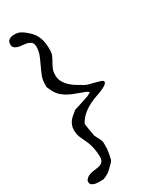

<svg xmlns="http://www.w3.org/2000/svg" viewBox="-248 -807 908 1121"><g transform="rotate(-30 206.0 -246.5)"><path d="M7.8 219.7Q7.8 218.8 7.8 217Q7.8 215.3 8.3 213.9Q8.3 211.9 8.8 210.4Q17.1 195.8 30.3 189.2Q43.5 182.6 58.1 179.7Q72.8 176.8 87.6 175.3Q102.5 173.8 114.5 169.2Q126.5 164.6 133.8 154.5Q141.1 144.5 141.1 124.5Q141.1 98.6 136 71Q130.9 43.5 121.1 19.5Q114.3 3.4 108.2 -8.5Q102.1 -20.5 97.2 -32Q92.3 -43.5 89.6 -55.7Q86.9 -67.9 86.9 -84.5Q86.9 -102.5 92.3 -116.7Q97.7 -130.9 106.9 -142.6Q116.2 -154.3 128.4 -164.3Q140.6 -174.3 153.8 -184.6Q159.2 -186 173.1 -190.4Q187 -194.8 202.6 -200Q218.3 -205.1 232.2 -209.7Q246.1 -214.4 252 -216.3Q253.4 -216.8 257.3 -218.8Q261.2 -220.7 265.4 -222.9Q269.5 -225.1 273.2 -227.3Q276.9 -229.5 277.8 -230.5Q274.9 -234.9 269.5 -238Q264.2 -241.2 258.8 -243.7Q235.8 -252.9 212.4 -261Q189 -269 167.2 -279.3Q145.5 -289.6 126.7 -304.2Q107.9 -318.8 94.2 -341.3Q92.3 -344.7 89.1 -350.8Q85.9 -356.9 82.8 -363.3Q79.6 -369.6 77.4 -374.8Q75.2 -379.9 75.2 -381.3Q74.7 -381.3 74.5 -383.8Q74.2 -386.2 74.2 -389.4Q74.2 -392.6 74.2 -396Q74.2 -399.4 74.2 -401.4Q74.2 -430.7 84.7 -457Q95.2 -483.4 107.7 -509Q120.1 -534.7 130.6 -561Q141.1 -587.4 141.1 -616.7Q141.1 -636.7 131.8 -646Q122.6 -655.3 108.4 -659.4Q94.2 -663.6 78.1 -664.6Q62 -665.5 47.9 -668.9Q33.7 -672.4 24.4 -680.2Q15.1 -688 15.1 -705.6Q15.1 -715.8 19 -722.9Q22.9 -730 29.8 -734.4Q36.6 -738.8 45.7 -740.7Q54.7 -742.7 64.9 -742.7Q90.8 -742.7 109.9 -731Q128.9 -719.2 147 -702.6Q163.1 -688.5 173.3 -672.9Q183.6 -657.2 189.7 -639.6Q195.8 -622.1 198 -602.8Q200.2 -583.5 200.2 -562.5Q200.2 -539.1 192.9 -522.7Q185.5 -506.3 176.5 -491Q167.5 -475.6 160.2 -458.7Q152.8 -441.9 152.8 -417.5Q152.8 -391.1 164.1 -371.1Q175.3 -351.1 192.6 -335.2Q210 -319.3 231 -306.6Q252 -293.9 272 -282.7Q282.2 -276.9 300 -272.2Q317.9 -267.6 335.9 -263.2Q354 -258.8 367.7 -254.2Q381.3 -249.5 382.8 -243.7Q384.8 -237.3 379.9 -231.2Q375 -225.1 366.7 -219.7Q358.4 -214.4 347.7 -209.5Q336.9 -204.6 326.9 -200.7Q316.9 -196.8 308.8 -194.1Q300.8 -191.4 297.9 -190.4Q277.8 -183.1 259.5 -174.6Q241.2 -166 224.6 -155Q208 -144 193.6 -130.4Q179.2 -116.7 167 -98.6Q165.5 -97.2 163.3 -92Q161.1 -86.9 160.2 -85.4V-82.5V-78.6Q161.1 -70.8 163.3 -57.9Q165.5 -44.9 167.7 -32.5Q169.9 -20 171.4 -10.5Q172.9 -1 172.9 -0.5Q173.3 1.5 176.3 7.3Q179.2 13.2 182.6 19.8Q186 26.4 189 32.2Q191.9 38.1 192.9 39.6Q196.3 46.9 198 51.8Q199.7 56.6 200.2 61.3Q200.7 65.9 200.4 71.3Q200.2 76.7 200.2 85.4Q200.2 87.9 200.2 92.3Q200.2 96.7 200.2 100.6Q200.2 104.5 200 107.7Q199.7 110.8 199.2 111.3Q198.7 117.2 197 127.7Q195.3 138.2 193.4 148.9Q191.4 159.7 189.2 168Q187 176.3 186 177.7Q185.1 180.2 178.5 187.3Q171.9 194.3 163.3 202.6Q154.8 210.9 146.5 218.5Q138.2 226.1 133.8 229.5Q131.3 231.4 125.7 234.6Q120.1 237.8 114 241Q107.9 244.1 102.1 246.6Q96.2 249 94.2 249.5Q93.8 249.5 90.6 249.8Q87.4 250 83.5 250Q79.6 250 75.4 250.2Q71.3 250.5 68.8 250.5Q60.5 250.5 50 249.8Q39.6 249 30 245.8Q20.5 242.7 14.2 236.6Q7.8 230.5 7.8 219.7Z"/></g></svg>

Font: IM FELL English SC
Style: Regular
Weight: 400
Designer: Igino Marini
Foundry: Igino Marini
Version: 3.00